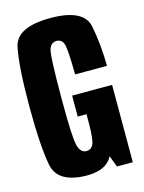

<svg xmlns="http://www.w3.org/2000/svg" viewBox="-106 -745 611 814"><g transform="rotate(-15 199.0 -338.5)"><path d="M176.5 4Q261 3 287 -50L306 0H375.5V-339.5H200V-247.5H238.5V-207.5Q238 -134 228.2 -115.2Q218.5 -96.5 198 -96.5Q172.5 -96.5 163 -132Q153.5 -167.5 153.5 -330.5Q153.5 -529.5 163 -555Q172.5 -580.5 196 -580.5Q219.5 -580.5 227 -556Q234.5 -531.5 235.5 -423H375.5Q374.5 -517.5 358.5 -599.2Q342.5 -681 196 -681Q46.5 -681 29.8 -598.5Q13 -516 13 -340.5Q13 -169 29.5 -82.5Q46 4 176.5 4Z"/></g></svg>

Font: Anybody ExtraCondensed
Style: Bold
Weight: 700
Width: 2
Version: Version 1.113;gftools[0.9.25]